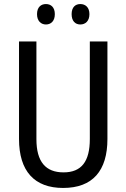

<svg xmlns="http://www.w3.org/2000/svg" viewBox="-20 -919 625 949"><path d="M163 -849C163 -815 183 -798 207 -798C232 -798 251 -815 251 -849C251 -883 232 -899 207 -899C183 -899 163 -884 163 -849ZM334 -849C334 -815 352 -798 377 -798C402 -798 422 -815 422 -849C422 -883 402 -899 377 -899C353 -899 334 -884 334 -849ZM511 -232V-714H424V-232C424 -121 383 -67 294 -67C206 -67 160 -119 160 -231V-714H74V-232C74 -73 150 10 292 10C438 10 511 -75 511 -232Z"/></svg>

Font: Noto Sans Lao Looped Condensed
Style: Regular
Weight: 400
Width: 3
Designer: Mark Frömberg, Ben Mitchell
Foundry: The Fontpad Ltd
Version: Version 1.002